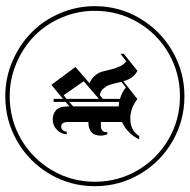

<svg xmlns="http://www.w3.org/2000/svg" viewBox="-16 -567 710 718"><g transform="rotate(-90 339.0 -208.0)"><path d="M224.2 -334.2Q216.7 -334.2 211.2 -327.9Q205.8 -321.7 205.8 -313.3H195.8Q196.7 -334.2 212.5 -350Q228.3 -365.8 252.5 -365.8Q270.8 -365.8 285.4 -353.8Q300 -341.7 300 -310V-303.3L316.7 -317.5V-362.5H328.3V-327.5L380.8 -370.8L447.5 -280.8L386.7 -228.3Q405 -220.8 415.8 -207.5Q426.7 -194.2 430.8 -178.8Q435 -163.3 438.3 -147.9Q441.7 -132.5 448.8 -116.7Q455.8 -100.8 468.3 -90.8L496.7 -112.5V-100L433.3 -49.2Q405 -62.5 394.2 -101.7L327.5 -49.2Q293.3 -75.8 254.2 -75.8Q210.8 -75.8 189.2 -42.5H176.7Q198.3 -86.7 241.7 -106.7V-185.8H227.5Q215 -185.8 208.8 -179.2Q202.5 -172.5 204.2 -161.7H195.8Q190.8 -174.2 190.8 -186.7Q190.8 -232.5 241.7 -232.5V-309.2Q241.7 -334.2 224.2 -334.2ZM338.3 -543.3Q406.7 -543.3 468.8 -516.7Q530.8 -490 576.2 -445.4Q621.7 -400.8 648.3 -338.8Q675 -276.7 675 -208.3Q675 -117.5 629.6 -40.4Q584.2 36.7 506.7 81.7Q429.2 126.7 337.9 126.7Q246.7 126.7 169.2 81.7Q91.7 36.7 46.7 -40.4Q1.7 -117.5 1.7 -208.3Q1.7 -299.2 46.7 -376.2Q91.7 -453.3 169.2 -498.3Q246.7 -543.3 338.3 -543.3ZM657.5 -208.3Q657.5 -273.3 632.5 -332.1Q607.5 -390.8 564.6 -433.3Q521.7 -475.8 462.5 -501.3Q403.3 -526.7 338.3 -526.7Q250.8 -526.7 177.5 -484.2Q104.2 -441.7 61.2 -368.3Q18.3 -295 18.3 -208.3Q18.3 -121.7 61.2 -48.3Q104.2 25 177.5 67.5Q250.8 110 337.9 110Q425 110 498.8 67.5Q572.5 25 615 -48.3Q657.5 -121.7 657.5 -208.3ZM300 -119.2Q308.3 -118.3 316.7 -117.5Q316.7 -148.3 316.7 -210.4Q316.7 -272.5 316.7 -304.2L300 -289.2ZM328.3 -114.2Q352.5 -107.5 370.8 -92.5L391.7 -108.3Q390.8 -113.3 388.8 -123.3Q386.7 -133.3 385 -138.8Q383.3 -144.2 380.8 -152.5Q378.3 -160.8 375 -165.4Q371.7 -170 367.1 -175.8Q362.5 -181.7 356.2 -185Q350 -188.3 342.5 -190L328.3 -178.3ZM328.3 -314.2Q328.3 -294.2 328.3 -253.8Q328.3 -213.3 328.3 -193.3L394.2 -250L341.7 -325Z"/></g></svg>

Font: Chomsky
Style: Regular
Weight: 400
Version: Version 2.3